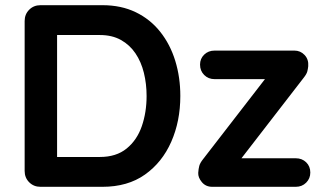

<svg xmlns="http://www.w3.org/2000/svg" viewBox="-20 -720 1238 740"><path d="M136 -700H375Q447 -700 503 -673Q559 -646 597.5 -597.5Q636 -549 655.5 -485.5Q675 -422 675 -350Q675 -253 640 -173.5Q605 -94 538.5 -47Q472 0 375 0H136Q110 0 92.5 -17.5Q75 -35 75 -61V-639Q75 -665 92.5 -682.5Q110 -700 136 -700ZM194 -115H365Q428 -115 468 -147.5Q508 -180 526.5 -233.5Q545 -287 545 -350Q545 -397 534.5 -439.5Q524 -482 502 -514.5Q480 -547 446 -566Q412 -585 365 -585H190L200 -594V-104ZM906 -110H1120Q1144 -110 1160 -94.5Q1176 -79 1176 -55Q1176 -32 1160 -16Q1144 0 1120 0H798Q773 0 758 -18Q743 -36 744 -54Q745 -69 748 -80.5Q751 -92 763 -107L1012 -429L1010 -415H807Q783 -415 767 -431Q751 -447 751 -471Q751 -494 767 -509.5Q783 -525 807 -525H1115Q1138 -525 1154 -508Q1170 -491 1168 -465Q1167 -455 1164.5 -445Q1162 -435 1151 -421L906 -104Z"/></svg>

Font: Quicksand Variable Light
Style: Regular
Weight: 300
Designer: Andrew Paglinawan
Foundry: Andrew Paglinawan
Version: Version 3.004